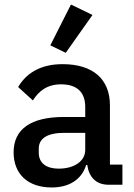

<svg xmlns="http://www.w3.org/2000/svg" viewBox="-20 -815 589 847"><path d="M388 -749 293 -795 202 -615 270 -582ZM520 0V-89H465V-350C465 -466 390 -532 256 -532C155 -532 94 -489 60 -431L125 -372C151 -413 188 -443 249 -443C322 -443 356 -406 356 -343V-299H262C117 -299 40 -246 40 -143C40 -49 101 12 208 12C284 12 340 -22 360 -87H365C372 -36 402 0 459 0ZM239 -71C185 -71 151 -95 151 -141V-159C151 -204 188 -229 264 -229H356V-154C356 -103 306 -71 239 -71Z"/></svg>

Font: IBM Plex Thai Looped Medium
Style: Regular
Weight: 500
Designer: Mike Abbink, Paul van der Laan, Pieter van Rosmalen, Ben Mitchell, Mark Frömberg
Foundry: Bold Monday
Version: Version 1.0